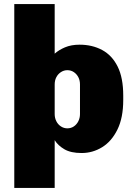

<svg xmlns="http://www.w3.org/2000/svg" viewBox="-20 -740 650 941"><path d="M50 181V-720H248V-477Q268 -495 298.5 -508Q329 -521 370 -521Q432 -521 480.5 -495Q529 -469 556.5 -414Q584 -359 584 -271V-250Q584 -163 555.5 -105Q527 -47 480.5 -18.5Q434 10 380 10Q327 10 295.5 -8.5Q264 -27 248 -53V181ZM310 -111Q328 -111 342 -120.5Q356 -130 364 -146Q372 -162 372 -181V-326Q372 -346 364 -361.5Q356 -377 342 -386.5Q328 -396 310 -396Q293 -396 278.5 -386.5Q264 -377 256 -361.5Q248 -346 248 -326V-181Q248 -162 256 -146Q264 -130 278.5 -120.5Q293 -111 310 -111Z"/></svg>

Font: Chivo Medium Black
Style: Regular
Weight: 900
Version: Version 2.002